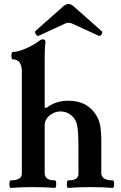

<svg xmlns="http://www.w3.org/2000/svg" viewBox="-20 -920 594 944"><path d="M32.7 -33.2Q87.4 -33.2 87.4 -66.9V-567.4Q87.4 -597.7 76.2 -613Q64.9 -628.4 42.5 -628.4Q38.1 -628.4 36.6 -637.5Q35.2 -646.5 36.9 -655.5Q38.6 -664.6 42.5 -664.6Q60.5 -664.6 85.2 -673.1Q109.9 -681.6 133.3 -694.1Q156.7 -706.5 170.9 -717.8Q177.2 -722.7 181.6 -724.6Q186 -726.6 191.4 -726.6Q197.3 -726.6 200.4 -723.1Q203.6 -719.7 203.6 -713.4Q201.2 -693.4 200.4 -674.6Q199.7 -655.8 199.7 -628.4V-391.6L208 -389.2Q230 -406.7 257.1 -415.8Q284.2 -424.8 316.4 -424.8Q361.8 -424.8 395 -408Q428.2 -391.1 450.7 -357.4Q465.3 -335.4 471.7 -307.1Q478 -278.8 478 -223.1V-69.8Q478 -51.3 492.7 -42.2Q507.3 -33.2 534.7 -33.2Q539.1 -33.2 540.5 -23.9Q542 -14.6 540.3 -5.4Q538.6 3.9 534.7 3.9Q485.8 0 424.8 0Q363.8 0 314.9 3.9Q310.5 3.9 309.1 -5.4Q307.6 -14.6 309.3 -23.9Q311 -33.2 314.9 -33.2Q340.3 -33.2 353 -41Q365.7 -48.8 365.7 -64V-172.9Q365.7 -227.1 364.3 -257.3Q362.8 -287.6 359.1 -304.4Q355.5 -321.3 348.6 -332.5Q336.9 -350.6 318.6 -361.3Q300.3 -372.1 277.8 -372.1Q256.8 -372.1 239 -362.5Q221.2 -353 210.4 -337.9Q199.7 -322.8 199.7 -306.2V-69.8Q199.7 -51.3 212.2 -42.2Q224.6 -33.2 250 -33.2Q254.4 -33.2 255.9 -23.9Q257.3 -14.6 255.6 -5.4Q253.9 3.9 250 3.9Q201.7 0 141.6 0Q81.1 0 32.7 3.9Q28.3 3.9 26.9 -5.4Q25.4 -14.6 27.1 -23.9Q28.8 -33.2 32.7 -33.2ZM154.3 -767.6 292 -889.6Q304.2 -900.4 316.9 -900.4Q323.2 -900.4 329.1 -897.7Q335 -895 341.3 -889.6L481 -765.6Q484.4 -762.7 482.2 -756.6Q480 -750.5 475.1 -746.1Q470.2 -741.7 466.3 -743.7L335.4 -803.7Q324.7 -808.1 316.9 -808.1Q308.1 -808.1 299.3 -803.7L169.4 -743.7Q165.5 -741.7 160.4 -746.6Q155.3 -751.5 153.1 -758.1Q150.9 -764.6 154.3 -767.6Z"/></svg>

Font: Junicode Two Beta VF
Style: Regular
Weight: 400
Designer: Peter S. Baker
Foundry: Briery Creek Software
Version: Version 1.031 beta; ttfautohint (v1.8.1.43-b0c9)